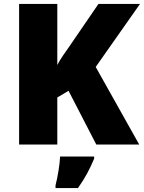

<svg xmlns="http://www.w3.org/2000/svg" viewBox="-20 -734 731 975"><path d="M687 0 466 -394 691 -714H480L330 -495C310 -467 287 -435 271 -404V-714H77V0H271V-239L328 -273L469 0ZM458 72V61H285C284 99 273 165 262 207V221H376C414 167 435 126 458 72Z"/></svg>

Font: Noto Sans Lao Looped Black
Style: Regular
Weight: 900
Designer: Mark Frömberg, Ben Mitchell
Foundry: The Fontpad Ltd
Version: Version 1.002